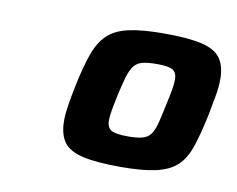

<svg xmlns="http://www.w3.org/2000/svg" viewBox="-46 -753 510 413"><g transform="rotate(10 209.0 -546.5)"><path d="M239.3 -397Q186.7 -397 156.9 -403.9Q127.1 -410.8 114.9 -427.7Q102.8 -444.6 102.8 -474.4Q102.8 -489.3 105.8 -508Q108.8 -526.7 113.7 -551Q122.8 -594.6 132.7 -622.7Q142.6 -650.7 159.3 -666.8Q175.9 -682.9 205.1 -689.4Q234.3 -696 282.8 -696Q335 -696 364.5 -689.2Q394 -682.4 406.2 -665.6Q418.3 -648.8 418.3 -619Q418.3 -603.6 415 -584.7Q411.7 -565.8 406.9 -540.8Q397.8 -497.7 388.4 -469.5Q379 -441.3 362.4 -425.7Q345.7 -410.1 316.7 -403.6Q287.6 -397 239.3 -397ZM244.2 -464.4Q263.7 -464.4 275.1 -467.5Q286.6 -470.5 293 -479Q299.4 -487.4 303.7 -503.8Q308 -520.2 313.2 -546Q317.8 -565.7 320.1 -579.4Q322.4 -593.1 322.4 -602.1Q322.4 -617.5 313.2 -623.1Q304 -628.6 278.6 -628.6Q258.9 -628.6 247 -625.5Q235.1 -622.5 228.4 -613.5Q221.7 -604.6 216.8 -588.2Q212 -571.8 206.4 -546Q202.4 -527.7 200.1 -514.3Q197.7 -500.8 197.7 -491.8Q197.7 -475.2 207.8 -469.8Q217.9 -464.4 244.2 -464.4Z"/></g></svg>

Font: Saira Thin
Style: Italic
Weight: 100
Italic angle: -12°
Designer: Hector Gatti with collaboration of the Omnibus-Type team
Foundry: Omnibus-Type
Version: Version 1.101